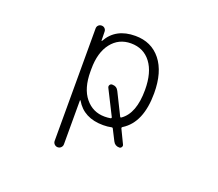

<svg xmlns="http://www.w3.org/2000/svg" viewBox="-124 -730 1248 1100"><g transform="rotate(20 500.0 -180.0)"><path d="M682.6 -283.2Q682.6 -389.6 638.2 -448.2Q593.8 -506.8 516.6 -506.8Q442.4 -506.8 397.5 -449.2Q352.5 -391.6 352.5 -291V-275.4Q352.5 -172.9 398.4 -116.7Q444.3 -60.5 516.6 -60.5Q536.1 -60.5 552.7 -63.5Q559.6 -65.4 556.6 -72.3L480.5 -223.6Q476.6 -232.4 481.4 -240.2Q486.3 -248 496.1 -248Q523.4 -248 535.2 -223.6L600.6 -91.8Q603.5 -85 609.4 -88.9Q682.6 -139.6 682.6 -283.2ZM351.6 -464.8Q351.6 -462.9 353 -462.4Q354.5 -461.9 355.5 -463.9Q406.2 -555.7 525.4 -555.7Q624 -555.7 681.2 -483.9Q738.3 -412.1 738.3 -283.2Q738.3 -104.5 634.8 -40Q627.9 -36.1 630.9 -29.3L670.9 53.7Q674.8 61.5 669.9 69.3Q665 77.1 656.2 77.1Q629.9 77.1 618.2 53.7L585 -11.7Q582 -18.6 575.2 -16.6Q552.7 -11.7 525.4 -11.7Q407.2 -11.7 356.4 -99.6Q355.5 -101.6 354 -101.1Q352.5 -100.6 352.5 -99.6V168Q352.5 179.7 344.2 188Q335.9 196.3 324.2 196.3Q312.5 196.3 304.2 188Q295.9 179.7 295.9 168V-517.6Q295.9 -529.3 303.7 -537.1Q311.5 -544.9 323.2 -544.9Q335 -544.9 342.8 -537.1Q350.6 -529.3 350.6 -517.6Z"/></g></svg>

Font: Rounded-X Mgen+ 1mn light
Style: Regular
Weight: 200
Designer: [Source Han Sans]
Ryoko NISHIZUKA  (kana & ideographs); Paul D. Hunt (Latin, Greek & Cyrillic); Wenlong ZHANG  (bopomofo
Version: Version 1.059.20150602